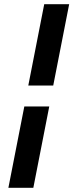

<svg xmlns="http://www.w3.org/2000/svg" viewBox="-20 -800 350 916"><path d="M115 -392H234L310 -780H191ZM20 96H139L215 -292H96Z"/></svg>

Font: Uncut Sans Semibold Italic
Style: Regular
Weight: 600
Italic angle: -11°
Designer: Kasper Nordkvist
Foundry: UNCUT.wtf
Version: Version 1.304;Glyphs 3.2 (3246)